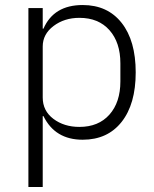

<svg xmlns="http://www.w3.org/2000/svg" viewBox="-20 -544 614 764"><path d="M93 200V-512H150V-430H153Q194 -524 309 -524Q408 -524 464 -453Q520 -382 520 -256Q520 -130 464 -59Q408 12 309 12Q199 12 153 -82H150V200ZM296 -39Q372 -39 415.5 -88Q459 -137 459 -220V-292Q459 -375 415.5 -424Q372 -473 296 -473Q236 -473 193 -440.5Q150 -408 150 -359V-156Q150 -103 192.5 -71Q235 -39 296 -39Z"/></svg>

Font: IBM Plex Sans Light
Style: Regular
Weight: 300
Designer: Mike Abbink, Paul van der Laan, Pieter van Rosmalen
Foundry: Bold Monday
Version: Version 3.0